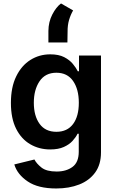

<svg xmlns="http://www.w3.org/2000/svg" viewBox="-20 -864 665 1100"><path d="M302.2 215.8Q198.2 215.8 138.7 175.5Q79.1 135.3 62 78.1L177.2 49.8Q189.5 73.7 218 96.2Q246.6 118.7 304.7 118.7Q359.4 118.7 395.3 92.3Q431.2 65.9 431.2 5.4V-97.7H424.3Q414.6 -77.6 395.8 -56.9Q377 -36.1 345.7 -22Q314.5 -7.8 267.6 -7.8Q204.6 -7.8 153.6 -37.4Q102.5 -66.9 72.5 -126.2Q42.5 -185.5 42.5 -274.4Q42.5 -364.3 72.8 -426.3Q103 -488.3 154.1 -520.5Q205.1 -552.7 268.1 -552.7Q316.4 -552.7 347.7 -536.6Q378.9 -520.5 397.5 -497.8Q416 -475.1 425.8 -455.6H432.6V-545.9H558.6V8.8Q558.6 78.6 525.1 124.5Q491.7 170.4 433.8 193.1Q376 215.8 302.2 215.8ZM303.2 -108.9Q365.2 -108.9 398.4 -153.1Q431.6 -197.3 431.6 -275.4Q431.6 -352.5 398.7 -399.9Q365.7 -447.3 303.2 -447.3Q239.3 -447.3 206.5 -398.4Q173.8 -349.6 173.8 -275.4Q173.8 -200.2 206.8 -154.5Q239.7 -108.9 303.2 -108.9ZM257.3 -620.6V-686.5Q257.8 -738.8 279.8 -781.2Q301.8 -823.7 329.6 -844.2L398.9 -804.2Q384.8 -780.3 375.7 -749.8Q366.7 -719.2 367.2 -681.6L366.2 -620.6Z"/></svg>

Font: Inter Semi Bold
Style: Regular
Weight: 600
Designer: Rasmus Andersson
Foundry: rsms
Version: Version 4.000;git-e0f93cc